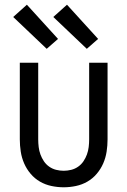

<svg xmlns="http://www.w3.org/2000/svg" viewBox="-20 -786 540 814"><path d="M250 8Q224 8 198 2.5Q172 -3 149.5 -16Q127 -29 110 -49Q93 -69 82.5 -93Q72 -117 68 -143Q64 -169 64 -195V-520H142V-195Q142 -179 144 -162.5Q146 -146 151.5 -131Q157 -116 166 -102.5Q175 -89 188.5 -79.5Q202 -70 218 -66Q234 -62 250 -62Q266 -62 282 -66Q298 -70 311.5 -79.5Q325 -89 334 -102.5Q343 -116 348.5 -131Q354 -146 356 -162.5Q358 -179 358 -195V-520H436V-195Q436 -169 432 -143Q428 -117 417.5 -93Q407 -69 390 -49Q373 -29 350.5 -16Q328 -3 302 2.5Q276 8 250 8ZM348 -579 206 -714 264 -766 396 -621ZM178 -579 36 -714 94 -766 226 -621Z"/></svg>

Font: Iosevka Term SS14
Style: Regular
Weight: 400
Monospace: yes
Designer: Belleve Invis
Foundry: Belleve Invis
Version: Version 24.1.1; ttfautohint (v1.8.4)